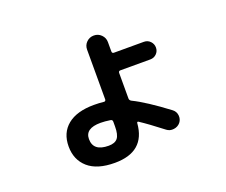

<svg xmlns="http://www.w3.org/2000/svg" viewBox="-113 -806 1226 1040"><g transform="rotate(-20 500.0 -286.0)"><path d="M385.7 -172.9Q296.9 -172.9 296.9 -111.3Q296.9 -41 385.7 -41Q421.9 -41 437.5 -60.5Q453.1 -80.1 453.1 -127.9V-155.3Q453.1 -166 442.4 -168Q410.2 -172.9 385.7 -172.9ZM385.7 57.6Q284.2 57.6 231.9 11.7Q179.7 -34.2 179.7 -111.3Q179.7 -189.5 232.9 -232.9Q286.1 -276.4 385.7 -276.4Q414.1 -276.4 442.4 -273.4Q446.3 -272.5 449.7 -275.4Q453.1 -278.3 453.1 -283.2V-570.3Q453.1 -595.7 470.7 -612.8Q488.3 -629.9 513.2 -629.9Q538.1 -629.9 555.7 -612.3Q573.2 -594.7 573.2 -570.3V-516.6Q573.2 -504.9 584 -504.9H756.8Q778.3 -504.9 793 -489.7Q807.6 -474.6 807.6 -453.6Q807.6 -432.6 793 -418Q778.3 -403.3 756.8 -403.3H584Q573.2 -403.3 573.2 -391.6V-245.1Q573.2 -234.4 584 -228.5Q658.2 -192.4 777.3 -102.5Q794.9 -88.9 797.4 -66.4Q799.8 -43.9 786.1 -26.4Q771.5 -8.8 748 -5.9Q724.6 -2.9 707 -16.6Q628.9 -77.1 581.1 -108.4Q578.1 -110.4 575.2 -108.9Q572.3 -107.4 572.3 -102.5Q559.6 57.6 385.7 57.6Z"/></g></svg>

Font: Rounded-X Mgen+ 1m bold
Style: Bold
Weight: 700
Designer: [Source Han Sans]
Ryoko NISHIZUKA  (kana & ideographs); Paul D. Hunt (Latin, Greek & Cyrillic); Wenlong ZHANG  (bopomofo
Version: Version 1.059.20150602